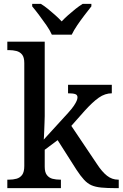

<svg xmlns="http://www.w3.org/2000/svg" viewBox="-20 -976 636 996"><path d="M18 0V-44H27Q48 -44 66 -49Q84 -54 95 -69Q106 -84 106 -115V-649Q106 -679 94.5 -693Q83 -707 65 -711.5Q47 -716 27 -716H18V-760H212V-374Q212 -361 211 -340.5Q210 -320 209.5 -300Q209 -280 208 -266Q207 -252 207 -252L333 -390Q353 -412 363 -427Q373 -442 377.5 -452.5Q382 -463 382 -471Q382 -484 370 -488Q358 -492 333 -492V-536H560V-492Q543 -492 526 -486.5Q509 -481 492 -469Q475 -457 457 -440Q439 -423 419 -401L350 -323L483 -125Q509 -85 535 -64.5Q561 -44 593 -44H596V0H582Q536 0 505.5 -3Q475 -6 454.5 -15Q434 -24 416 -43.5Q398 -63 377 -95L279 -249L212 -199V-111Q212 -82 223.5 -67.5Q235 -53 253 -48.5Q271 -44 292 -44H296V0ZM249 -796Q239 -819 220.5 -845.5Q202 -872 182.5 -898Q163 -924 147 -943V-956H192Q210 -945 229 -929.5Q248 -914 266.5 -897.5Q285 -881 300 -865Q315 -881 333.5 -897.5Q352 -914 371.5 -929.5Q391 -945 409 -956H454V-943Q439 -924 419 -898Q399 -872 381 -845.5Q363 -819 352 -796Z"/></svg>

Font: ET Text
Style: Regular
Weight: 470
Designer: Monotype Design Team
Foundry: Monotype Imaging Inc.
Version: Version 2.009